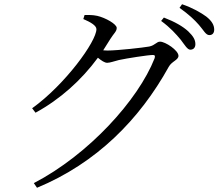

<svg xmlns="http://www.w3.org/2000/svg" viewBox="-20 -828 1040 908"><path d="M834 -641C854 -615 866 -593 880 -593C895 -593 904 -603 904 -619C904 -639 895 -656 870 -680C845 -703 807 -725 755 -745L742 -729C786 -697 813 -666 834 -641ZM921 -710C943 -685 953 -662 970 -662C984 -662 993 -671 993 -688C993 -709 982 -729 955 -750C930 -768 893 -790 841 -808L829 -791C875 -758 899 -735 921 -710ZM140 38 155 60C437 -57 640 -263 778 -512C792 -538 824 -544 824 -564C824 -590 762 -631 737 -631C720 -631 714 -614 686 -608C659 -603 536 -589 488 -589L468 -590L502 -644C518 -670 532 -679 532 -696C532 -714 479 -744 440 -753C417 -758 398 -757 380 -757L374 -738C409 -723 436 -707 436 -690C436 -632 288 -428 132 -316L148 -295C265 -359 365 -449 443 -555C460 -541 475 -531 487 -531C501 -531 521 -539 542 -544C578 -552 681 -568 703 -568C712 -568 715 -564 711 -552C633 -354 398 -96 140 38Z"/></svg>

Font: Noto Serif CJK TC
Style: Regular
Weight: 400
Designer: Ryoko NISHIZUKA 西塚涼子 (kana & ideographs); Frank Grießhammer (Latin, Greek & Cyrillic); Wenlong ZHANG 张文龙 (bopomofo); San
Foundry: Adobe
Version: Version 2.001;hotconv 1.1.0;makeotfexe 2.6.0